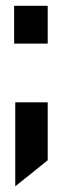

<svg xmlns="http://www.w3.org/2000/svg" viewBox="-20 -490 215 670"><path d="M33.2 -132.8H146.5V69.3L33.2 160.2ZM29.3 -469.7H146.5V-337.9H29.3Z"/></svg>

Font: Dinish Condensed
Style: Bold
Weight: 700
Width: 3
Designer: Bert Driehuis
Foundry: Playbeing
Version: Version 3.006; git-39231f3c-release